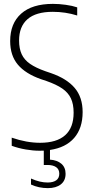

<svg xmlns="http://www.w3.org/2000/svg" viewBox="-20 -769 479 991"><path d="M238 5V55Q275 57.5 296.8 76.2Q318.5 95 318.5 128Q318.5 163.5 293.8 182.8Q269 202 227 202Q180 202 140 183.5V152.5Q165 163.5 185.5 168.2Q206 173 226 173Q254 173 270 161.8Q286 150.5 286 127.5Q286 105 269.8 93.8Q253.5 82.5 225 82.5H206V8.5Q199 9 184.5 9Q150.5 9 112.8 2.5Q75 -4 40.5 -16.5V-58.5Q117 -32 187 -32Q272.5 -32 316.2 -71Q360 -110 360 -187.5Q360 -231.5 346 -261.2Q332 -291 301.5 -312Q271 -333 219.5 -351L191 -360.5Q111.5 -388.5 72 -435.5Q32.5 -482.5 32.5 -557Q32.5 -648 89.2 -698.5Q146 -749 253 -749Q285 -749 319.2 -744.2Q353.5 -739.5 378.5 -731V-689Q318 -708 252.5 -708Q165.5 -708 122 -670Q78.5 -632 78.5 -560Q78.5 -518 92 -489Q105.5 -460 135 -439.5Q164.5 -419 214 -401.5L242 -392Q324.5 -363.5 365.5 -315.2Q406.5 -267 406.5 -190.5Q406.5 -107.5 363 -57.2Q319.5 -7 238 5Z"/></svg>

Font: Encode Sans Condensed ExLight
Style: Regular
Weight: 275
Width: 3
Designer: Multiple Designers
Foundry: Impallari Type
Version: Version 2.000